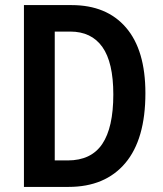

<svg xmlns="http://www.w3.org/2000/svg" viewBox="-20 -734 640 754"><path d="M551 -368Q551 -187 472 -93.5Q393 0 249 0H74V-714H261Q399 -714 475 -625.5Q551 -537 551 -368ZM425 -363Q425 -489 382 -549.5Q339 -610 256 -610H195V-104H246Q338 -104 381.5 -168.5Q425 -233 425 -363Z"/></svg>

Font: Noto Sans Lao Looped Condensed SemiBold
Style: Regular
Weight: 600
Width: 3
Designer: Mark Frömberg, Ben Mitchell
Foundry: The Fontpad Ltd
Version: Version 1.002; ttfautohint (v1.8.4.7-5d5b)